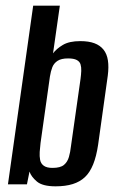

<svg xmlns="http://www.w3.org/2000/svg" viewBox="-20 -650 414 677"><path d="M176 7Q130 7 110 -10Q90 -27 84 -45L75 0H8L97 -630H191L167 -462Q179 -478 201.5 -491.5Q224 -505 263 -505Q293 -505 313 -497.5Q333 -490 345 -475Q357 -460 360.5 -437Q364 -414 360 -383L326 -140Q320 -99 308.5 -70.5Q297 -42 279.5 -25.5Q262 -9 236.5 -1Q211 7 176 7ZM165 -58Q193 -58 205.5 -68.5Q218 -79 223 -96.5Q228 -114 230 -133L264 -372Q266 -387 266.5 -400Q267 -413 264 -423Q261 -433 250.5 -438.5Q240 -444 220 -444Q196 -444 183 -435.5Q170 -427 164.5 -413Q159 -399 156 -380L123 -146Q121 -130 120 -114.5Q119 -99 121.5 -86Q124 -73 134.5 -65.5Q145 -58 165 -58Z"/></svg>

Font: Alumni Sans Thin SemiBold
Style: Italic
Weight: 600
Italic angle: -8°
Version: Version 1.016